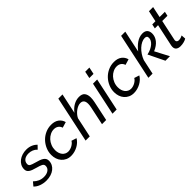

<svg xmlns="http://www.w3.org/2000/svg" viewBox="159 -1792 2863 2863"><g transform="rotate(-45 1590.5 -360.0)"><path d="M178 10Q118 10 64 -9.5Q10 -29 -24 -66L26 -125Q62 -90 102 -72.5Q142 -55 190 -55Q250 -55 287 -82Q324 -109 324 -154Q324 -186 294.5 -201Q265 -216 205 -232Q168 -242 141 -252Q114 -262 96 -275Q78 -288 69 -304.5Q60 -321 60 -344Q60 -388 79 -422.5Q98 -457 129.5 -481Q161 -505 202.5 -518Q244 -531 289 -531Q345 -531 389 -512Q433 -493 461 -462L410 -409Q384 -438 348.5 -452.5Q313 -467 273 -467Q247 -467 224.5 -461Q202 -455 184.5 -442.5Q167 -430 157 -411Q147 -392 147 -367Q147 -339 170.5 -326Q194 -313 246 -299Q287 -288 318.5 -277Q350 -266 371 -251.5Q392 -237 402.5 -218.5Q413 -200 413 -174Q413 -133 395.5 -99.5Q378 -66 347 -41.5Q316 -17 272.5 -3.5Q229 10 178 10Z M700 10Q652 10 614.5 -7.5Q577 -25 550.5 -55Q524 -85 510.5 -125Q497 -165 497 -210Q497 -273 522 -331Q547 -389 589.5 -433.5Q632 -478 690 -504.5Q748 -531 814 -531Q889 -531 935.5 -496.5Q982 -462 997 -404L906 -377Q895 -414 866 -434.5Q837 -455 796 -455Q756 -455 718.5 -436.5Q681 -418 652 -386.5Q623 -355 605.5 -312Q588 -269 588 -221Q588 -188 597 -159.5Q606 -131 622.5 -110.5Q639 -90 662.5 -78Q686 -66 714 -66Q735 -66 757.5 -72.5Q780 -79 799.5 -90Q819 -101 835 -115.5Q851 -130 860 -147L941 -121Q924 -92 898.5 -68Q873 -44 841.5 -27Q810 -10 774 0Q738 10 700 10Z M1166 -730H1254L1186 -410Q1228 -467 1284.5 -499Q1341 -531 1401 -531Q1467 -531 1494 -495Q1521 -459 1521 -401Q1521 -358 1511 -312L1445 0H1357L1419 -292Q1423 -312 1425 -328.5Q1427 -345 1427 -360Q1427 -452 1350 -452Q1326 -452 1300 -441.5Q1274 -431 1249 -413Q1224 -395 1202 -370Q1180 -345 1166 -315L1099 0H1011Z M1689 -522H1777L1666 0H1578ZM1733 -730H1821L1798 -620H1710Z M2024 10Q1976 10 1938.5 -7.5Q1901 -25 1874.5 -55Q1848 -85 1834.5 -125Q1821 -165 1821 -210Q1821 -273 1846 -331Q1871 -389 1913.5 -433.5Q1956 -478 2014 -504.5Q2072 -531 2138 -531Q2213 -531 2259.5 -496.5Q2306 -462 2321 -404L2230 -377Q2219 -414 2190 -434.5Q2161 -455 2120 -455Q2080 -455 2042.5 -436.5Q2005 -418 1976 -386.5Q1947 -355 1929.5 -312Q1912 -269 1912 -221Q1912 -188 1921 -159.5Q1930 -131 1946.5 -110.5Q1963 -90 1986.5 -78Q2010 -66 2038 -66Q2059 -66 2081.5 -72.5Q2104 -79 2123.5 -90Q2143 -101 2159 -115.5Q2175 -130 2184 -147L2265 -121Q2248 -92 2222.5 -68Q2197 -44 2165.5 -27Q2134 -10 2098 0Q2062 10 2024 10Z M2490 -730H2578L2505 -385Q2528 -415 2554.5 -441.5Q2581 -468 2610 -488Q2639 -508 2671.5 -519.5Q2704 -531 2739 -531Q2793 -531 2818 -502.5Q2843 -474 2843 -426Q2843 -362 2800.5 -308Q2758 -254 2675 -219L2790 0H2695L2571 -255Q2618 -265 2654 -282.5Q2690 -300 2714 -321.5Q2738 -343 2750.5 -366.5Q2763 -390 2763 -414Q2763 -440 2750 -449.5Q2737 -459 2716 -459Q2683 -459 2647 -441.5Q2611 -424 2578 -393.5Q2545 -363 2517.5 -322Q2490 -281 2473 -234L2423 0H2335Z M3008 7Q2967 7 2940.5 -12Q2914 -31 2914 -73Q2914 -87 2917 -102L2992 -453H2924L2939 -522H3006L3043 -696H3131L3094 -522H3205L3190 -453H3080L3011 -129Q3009 -119 3009 -114Q3009 -93 3022 -83.5Q3035 -74 3054 -74Q3079 -74 3101 -82.5Q3123 -91 3132 -96L3137 -26Q3119 -13 3083.5 -3Q3048 7 3008 7Z"/></g></svg>

Font: PTCRaleway Medium
Style: Italic
Weight: 500
Italic angle: -12°
Designer: Matt McInerney, Pablo Impallari, Rodrigo Fuenzalida
Foundry: Matt McInerney, Pablo Impallari, Rodrigo Fuenzalida
Version: Version 3.000g; ttfautohint (v1.5) -l 8 -r 28 -G 28 -x 14 -D